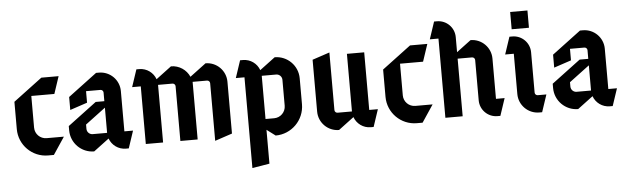

<svg xmlns="http://www.w3.org/2000/svg" viewBox="-54 -894 4327 1328"><g transform="rotate(-5 2110.0 -230.0)"><path d="M250 -520 50 -370V-180C50 -69.6 139.6 20 250 20H290L370 -100H250C205.8 -100 170 -135.8 170 -180V-400H330L370 -520Z M670 -275V-100H570C547.9 -100 530 -117.9 530 -140V-170ZM630 -520 430 -370V-280L550 -320V-400H650C661 -400 670 -391 670 -380V-320H610L410 -170V-140C410 -51.7 481.7 20 570 20L676.8 -60.1C693.3 -13.5 737.8 20 790 20H810L850 -100H790V-380C790 -457.3 727.3 -520 650 -520Z M910 -520 870 -400H930V0H1050V-400H1150C1161 -400 1170 -391 1170 -380V0H1290V-400H1390C1401 -400 1410 -391 1410 -380V20L1530 -20V-380C1530 -457.3 1467.3 -520 1390 -520L1278.2 -436.2C1256.6 -485.5 1207.3 -520 1150 -520L1043.2 -439.9C1026.7 -486.5 982.3 -520 930 -520Z M1770 -400H1870C1892.1 -400 1910 -382.1 1910 -360V-180C1910 -135.8 1874.2 -100 1830 -100H1770ZM1630 -520 1590 -400H1650V230L1770 210V-25L1830 20C1940.4 20 2030 -69.6 2030 -180V-360C2030 -448.3 1958.3 -520 1870 -520L1763.2 -439.9C1746.7 -486.5 1702.3 -520 1650 -520Z M2510 20 2550 -100H2490V-500H2370V-100H2270C2259 -100 2250 -109 2250 -120V-520L2130 -480V-120C2130 -42.7 2192.7 20 2270 20L2376.8 -60.1C2393.3 -13.5 2437.8 20 2490 20Z M2810 -520 2610 -370V-180C2610 -69.6 2699.6 20 2810 20H2850L2930 -100H2810C2765.8 -100 2730 -135.8 2730 -180V-400H2890L2930 -520Z M2990 -670 2950 -550H3010V0H3130V-400H3230C3241 -400 3250 -391 3250 -380V-100C3250 -33.8 3303.8 20 3370 20H3390L3430 -100H3370V-380C3370 -457.3 3307.3 -520 3230 -520L3130 -445V-550C3130 -616.2 3076.2 -670 3010 -670Z M3500 -520 3460 -400H3520V-120C3520 -42.7 3582.7 20 3660 20H3680L3720 -100H3660C3649 -100 3640 -109 3640 -120V-400C3640 -466.2 3586.2 -520 3520 -520ZM3520 -690V-570H3640V-690Z M4030 -275V-100H3930C3907.9 -100 3890 -117.9 3890 -140V-170ZM3990 -520 3790 -370V-280L3910 -320V-400H4010C4021 -400 4030 -391 4030 -380V-320H3970L3770 -170V-140C3770 -51.7 3841.7 20 3930 20L4036.8 -60.1C4053.3 -13.5 4097.8 20 4150 20H4170L4210 -100H4150V-380C4150 -457.3 4087.3 -520 4010 -520Z"/></g></svg>

Font: Abibas
Style: Medium
Weight: 500
Version: Version 0.3